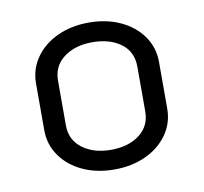

<svg xmlns="http://www.w3.org/2000/svg" viewBox="-55 -768 562 529"><g transform="rotate(-10 225.5 -503.5)"><path d="M53 -438V-569Q53 -609 75.5 -641Q98 -673 137 -691Q176 -709 225 -709Q274 -709 313 -691Q352 -673 374.5 -641Q397 -609 397 -569V-438Q397 -398 374.5 -366Q352 -334 313 -316Q274 -298 225 -298Q176 -298 137 -316Q98 -334 75.5 -366Q53 -398 53 -438ZM336 -441V-566Q336 -608 305 -631Q274 -654 225 -654Q177 -654 145.5 -630.5Q114 -607 114 -566V-441Q114 -400 145.5 -376.5Q177 -353 225 -353Q274 -353 305 -376.5Q336 -400 336 -441Z"/></g></svg>

Font: K2D Light
Style: Regular
Weight: 300
Designer: Katatrad Aksorn Co.,Ltd.
Foundry: Cadson Demak Co.,Ltd.
Version: Version 1.000; ttfautohint (v1.6)